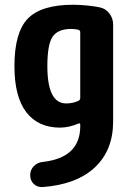

<svg xmlns="http://www.w3.org/2000/svg" viewBox="-20 -550 540 798"><path d="M313.5 -143.6V-416Q313.5 -424.8 303.7 -426.8Q290 -429.7 275.4 -429.7Q220.7 -429.7 198.7 -397.5Q176.8 -365.2 176.8 -275.4Q176.8 -120.1 254.9 -120.1Q283.2 -120.1 305.7 -130.9Q313.5 -133.8 313.5 -143.6ZM394.5 -519.5Q418.9 -514.6 434.6 -494.1Q450.2 -473.6 450.2 -448.2V-44.9Q450.2 74.2 374.5 145.5Q298.8 216.8 157.2 227.5Q134.8 228.5 120.1 214.4Q105.5 200.2 105.5 177.7Q105.5 156.2 120.6 140.6Q135.7 125 158.2 123Q313.5 105.5 313.5 -25.4V-32.2Q313.5 -40 304.7 -36.1Q269.5 -20.5 230.5 -19.5Q138.7 -19.5 89.4 -83.5Q40 -147.5 40 -275.4Q40 -415 95.7 -472.7Q151.4 -530.3 285.2 -530.3Q345.7 -529.3 394.5 -519.5Z"/></svg>

Font: Rounded Mgen+ 1mn bold
Style: Bold
Weight: 700
Designer: [Source Han Sans]
Ryoko NISHIZUKA  (kana & ideographs); Paul D. Hunt (Latin, Greek & Cyrillic); Wenlong ZHANG  (bopomofo
Version: Version 1.059.20150602